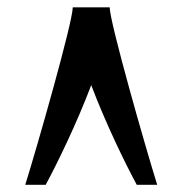

<svg xmlns="http://www.w3.org/2000/svg" viewBox="-20 -767 497 523"><path d="M352.5 -263.7H408.2C377.4 -361.8 278.8 -706.5 278.8 -747.1H178.2C178.2 -706.5 79.6 -361.8 48.8 -263.7H104.5C135.7 -321.3 189.9 -432.6 228.5 -535.2C267.1 -432.6 321.3 -321.3 352.5 -263.7Z"/></svg>

Font: Amarante
Style: Regular
Weight: 400
Designer: Karolina Lach
Foundry: Sorkin Type Co.
Version: Version 1.001